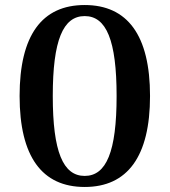

<svg xmlns="http://www.w3.org/2000/svg" viewBox="-20 -730 675 764"><path d="M317 14C487 14 577 -107 577 -348C577 -590 487 -710 317 -710C147 -710 58 -590 58 -348C58 -107 147 14 317 14ZM317 -30C231 -30 190 -126 190 -348C190 -570 231 -666 317 -666C403 -666 444 -570 444 -348C444 -126 403 -30 317 -30Z"/></svg>

Font: Arima Koshi ExtraBold
Style: Regular
Weight: 800
Designer: Joana Correia and Natanael Gama
Foundry: NDISCOVER
Version: Version 1.019;PS 001.019;hotconv 1.0.88;makeotf.lib2.5.64775